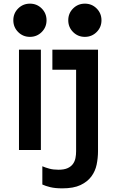

<svg xmlns="http://www.w3.org/2000/svg" viewBox="-20 -822 640 1052"><path d="M84 0H204V-550H84ZM517 7V-550H267V-440H397V7Q397 26 393.5 44Q390 62 379.5 76.5Q369 91 350 99.5Q331.1 108 300 108Q272 108 250 102Q228 96 212 89V189Q229 197 255.5 203.5Q282 210 321.7 210Q383 210 421 192Q459 174 480.5 145Q502 116 509.5 79.9Q517 43.7 517 7ZM53 -711.1Q53 -673 79.4 -646.5Q105.8 -620 143.9 -620Q182 -620 208.5 -646.4Q235 -672.8 235 -710.9Q235 -749 208.6 -775.5Q182.2 -802 144.1 -802Q106 -802 79.5 -775.6Q53 -749.2 53 -711.1ZM354 -711.1Q354 -673 380.4 -646.5Q406.8 -620 444.9 -620Q483 -620 509.5 -646.4Q536 -672.8 536 -710.9Q536 -749 509.6 -775.5Q483.2 -802 445.1 -802Q407 -802 380.5 -775.6Q354 -749.2 354 -711.1Z"/></svg>

Font: CommitMonoV143 ExtLt
Style: Regular
Weight: 200
Monospace: yes
Designer: Eigil Nikolajsen
Foundry: Eigil Nikolajsen
Version: Version 1.143